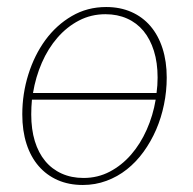

<svg xmlns="http://www.w3.org/2000/svg" viewBox="-20 -521 550 547"><path d="M216 6Q176 6 144.2 -8Q112.5 -22 90 -48Q67.5 -74 55.5 -111.2Q43.5 -148.5 43.5 -195Q43.5 -254 60.8 -309Q78 -364 109.2 -406.8Q140.5 -449.5 184.5 -475.2Q228.5 -501 282.5 -501Q322 -501 354 -487Q386 -473 408.5 -446.8Q431 -420.5 443 -383.2Q455 -346 455 -300Q455 -261 447.2 -223.2Q439.5 -185.5 424.8 -151.5Q410 -117.5 389 -88.5Q368 -59.5 341.5 -38.5Q315 -17.5 283.2 -5.8Q251.5 6 216 6ZM280.5 -480.5Q239.5 -480.5 205 -462.5Q170.5 -444.5 143.8 -413.8Q117 -383 99.2 -342.2Q81.5 -301.5 74 -256H426Q429 -277.5 429 -300Q429 -342.5 418.5 -376Q408 -409.5 388.8 -432.8Q369.5 -456 342 -468.2Q314.5 -480.5 280.5 -480.5ZM218 -14Q258.5 -14 292.8 -32Q327 -50 353.5 -80.5Q380 -111 398 -151.5Q416 -192 423.5 -237H71Q70 -226.5 69.5 -216Q69 -205.5 69 -195Q69 -152.5 79.2 -119Q89.5 -85.5 108.8 -62.2Q128 -39 155.8 -26.5Q183.5 -14 218 -14Z"/></svg>

Font: Lato Thin
Style: Italic
Weight: 200
Italic angle: -7°
Designer: Lukasz Dziedzic
Foundry: tyPoland Lukasz Dziedzic
Version: Version 2.007; 2014-02-27